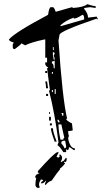

<svg xmlns="http://www.w3.org/2000/svg" viewBox="-20 -740 519 934"><path d="M274.4 -612.3 389.6 -645.5Q389.6 -668 380.9 -668Q352.5 -649.4 338.9 -649.4V-654.3Q299.8 -640.6 274.4 -617.2ZM293 -18.6Q301.8 -18.6 301.8 -28.3L296.9 -55.7Q278.3 -55.7 278.3 -46.9V-42Q293 -26.4 293 -18.6ZM288.1 -60.5Q288.1 -69.3 293 -69.3L278.3 -134.8H264.6V-129.9Q264.6 -103.5 274.4 -60.5ZM269.5 -143.6Q269.5 -158.2 259.8 -158.2V-153.3Q261.7 -143.6 269.5 -143.6ZM288.1 -176.8V-190.4H278.3Q283.2 -181.6 283.2 -176.8ZM237.3 -292V-301.8H232.4V-292ZM251 -283.2V-306.6H246.1V-283.2ZM237.3 -380.9V-389.6H232.4V-380.9ZM246.1 -408.2V-445.3Q237.3 -440.4 232.4 -440.4V-431.6Q241.2 -431.6 241.2 -408.2ZM246.1 -450.2Q246.1 -460 241.2 -468.8Q246.1 -477.5 246.1 -482.4L237.3 -487.3V-473.6L241.2 -450.2ZM241.2 -496.1V-510.7H237.3V-496.1ZM301.8 0H288.1Q267.6 -32.2 259.8 -32.2Q259.8 -37.1 264.6 -46.9Q246.1 -192.4 218.8 -296.9Q218.8 -301.8 222.7 -301.8L209 -408.2Q213.9 -408.2 213.9 -413.1Q207 -413.1 200.2 -426.8V-436.5H209V-459H200.2V-547.9H195.3Q130.9 -534.2 102.5 -519.5L84 -529.3Q84 -524.4 51.8 -501Q42 -501 42 -510.7V-524.4L46.9 -533.2Q23.4 -540 23.4 -547.9Q51.8 -582 213.9 -668Q218.8 -705.1 227.5 -705.1H237.3Q243.2 -705.1 251 -682.6L330.1 -705.1Q334 -705.1 334 -701.2Q388.7 -705.1 404.3 -719.7Q434.6 -710 445.3 -710V-701.2Q441.4 -701.2 418 -705.1L389.6 -701.2V-696.3Q408.2 -674.8 408.2 -654.3L450.2 -659.2L455.1 -649.4V-645.5Q450.2 -645.5 450.2 -649.4Q269.5 -587.9 269.5 -570.3Q264.6 -546.9 264.6 -543Q283.2 -262.7 306.6 -162.1H301.8Q301.8 -153.3 330.1 -139.6L334 -106.4Q327.1 -102.5 311.5 -102.5Q311.5 -86.9 315.4 -79.1Q311.5 -70.3 311.5 -65.4Q321.3 -18.6 343.8 -18.6V-9.8H338.9L320.3 -23.4H315.4Q315.4 -9.8 306.6 -9.8Q306.6 -13.7 301.8 -13.7ZM255.9 -50.8H246.1Q227.5 -101.6 227.5 -116.2H237.3Q237.3 -98.6 255.9 -50.8ZM232.4 -129.9H222.7V-139.6H232.4ZM227.5 -153.3H218.8V-171.9H227.5ZM222.7 -185.5H218.8V-195.3H222.7ZM213.9 -273.4H204.1V-283.2H213.9ZM213.9 -310.5H204.1Q204.1 -325.2 200.2 -343.8H209ZM209 -384.8H200.2V-394.5H209ZM168.9 173.8H161.1Q157.2 170.9 154.8 168Q152.3 165 152.3 157.2Q152.3 144.5 156.2 125L154.3 123L152.3 125L150.4 124Q151.4 116.2 156.2 110.4L172.9 101.6L164.1 99.6V92.8Q243.2 3.9 259.8 0Q262.7 0 265.6 2Q259.8 10.7 254.9 22.5Q260.7 26.4 263.7 26.4Q267.6 26.4 271.5 18.6L266.6 14.6L271.5 11.7L275.4 12.7Q282.2 21.5 282.2 27.3Q282.2 36.1 275.4 46.9L278.3 48.8Q281.2 44.9 290 42L300.8 27.3Q304.7 29.3 304.7 33.2Q304.7 42 299.8 48.8L294.9 45.9L291 50.8L296.9 53.7Q283.2 73.2 272.5 79.1L271.5 80.1Q271.5 82 272.5 83Q257.8 99.6 231.4 138.7Q213.9 143.6 202.1 160.2Q199.2 158.2 198.2 156.2Q198.2 152.3 205.1 139.6L203.1 138.7Q193.4 152.3 179.7 152.3L180.7 145.5Q186.5 142.6 190.4 136.7L187.5 134.8L179.7 132.8Q169.9 145.5 169.9 157.2Q169.9 164.1 173.8 171.9Z"/></svg>

Font: Blackcraft
Style: Regular
Weight: 400
Designer: GGBotNet
Foundry: GGBotNet
Version: 1.00